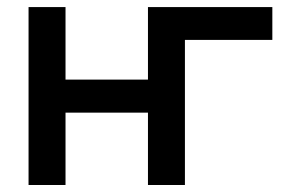

<svg xmlns="http://www.w3.org/2000/svg" viewBox="-20 -528 859 548"><path d="M61.5 -507.8H167V-300.8H402.3V-507.8H757.3V-414.1H507.8V0H402.3V-206.5H167V0H61.5Z"/></svg>

Font: Giphurs Medium
Style: Regular
Weight: 500
Version: Version 0.920; ttfautohint (v1.8.4.7-5d5b)